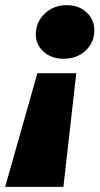

<svg xmlns="http://www.w3.org/2000/svg" viewBox="-67 -571 388 745"><path d="M-47 154 78 -287H229L179 154ZM180 -343Q132 -343 102 -370.5Q72 -398 72 -438Q72 -485 106.5 -518Q141 -551 192 -551Q239 -551 269 -523Q299 -495 299 -454Q299 -406 265 -374.5Q231 -343 180 -343Z"/></svg>

Font: Montserrat ExtraBold
Style: Italic
Weight: 800
Italic angle: -11.3°
Designer: Julieta Ulanovsky
Foundry: Julieta Ulanovsky
Version: Version 9.000; ttfautohint (v1.8.4.7-5d5b)